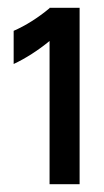

<svg xmlns="http://www.w3.org/2000/svg" viewBox="-20 -915 267 492"><path d="M107 -894C77 -869 45 -849 15 -836V-751C45 -765 78 -786 107 -810V-443H184V-895H107Z"/></svg>

Font: Hibana SubMedium
Style: Regular
Weight: 500
Width: 6
Designer: pygmalion
Foundry: ybstudio
Version: Version 0.930;hotconv 1.0.109;makeotfexe 2.5.65596